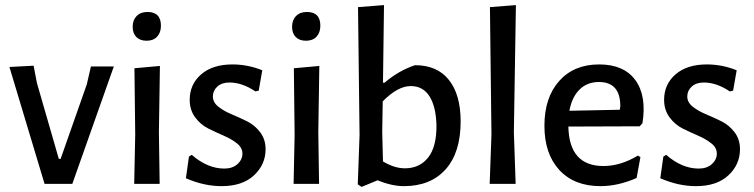

<svg xmlns="http://www.w3.org/2000/svg" viewBox="-20 -722 2962 754"><path d="M112 -464 125 -396 211 -98H218L321 -391L337 -461H427L264 0H155L17 -459Z M559 -675Q612 -675 612 -621Q612 -594 597 -578Q582 -562 556 -562Q530 -562 515.5 -576.5Q501 -591 501 -617Q501 -643 516.5 -659Q532 -675 559 -675ZM507 0 511 -193 508 -454 608 -463 604 -202 607 0Z M893 -469Q953 -469 1010 -446L996 -366L983 -363Q931 -398 881 -398Q851 -398 833.5 -382Q816 -366 816 -343Q816 -320 837.5 -303Q859 -286 889 -273.5Q919 -261 949.5 -246Q980 -231 1001.5 -203Q1023 -175 1023 -136Q1023 -76 977.5 -33.5Q932 9 850 9Q781 9 710 -22L722 -107L733 -114Q795 -60 861 -60Q893 -60 912.5 -77.5Q932 -95 932 -119Q932 -142 910.5 -159Q889 -176 859 -189Q829 -202 798.5 -217Q768 -232 746.5 -261Q725 -290 725 -330Q725 -391 770 -430Q815 -469 893 -469Z M1185 -675Q1238 -675 1238 -621Q1238 -594 1223 -578Q1208 -562 1182 -562Q1156 -562 1141.5 -576.5Q1127 -591 1127 -617Q1127 -643 1142.5 -659Q1158 -675 1185 -675ZM1133 0 1137 -193 1134 -454 1234 -463 1230 -202 1233 0Z M1610 -466Q1697 -466 1743 -408Q1789 -350 1789 -245Q1789 -123 1730 -57Q1671 9 1566 9Q1519 9 1463 -14L1400 12L1385 2L1392 -192L1386 -694L1488 -702L1484 -397H1490Q1546 -445 1610 -466ZM1481 -204 1484 -88Q1529 -61 1570 -61Q1628 -61 1661.5 -103.5Q1695 -146 1694 -231Q1692 -304 1666.5 -344Q1641 -384 1593 -384Q1542 -384 1483 -324Z M2006 -702 1998 -203 2005 0H1903L1910 -194L1904 -694Z M2338 9Q2235 9 2176.5 -54.5Q2118 -118 2118 -228Q2118 -339 2176 -404Q2234 -469 2333 -469Q2430 -469 2475 -407.5Q2520 -346 2503 -238L2492 -226L2212 -225Q2215 -70 2350 -70Q2417 -70 2485 -111L2495 -105L2480 -23Q2407 9 2338 9ZM2332 -400Q2286 -400 2256 -370.5Q2226 -341 2216 -287L2414 -291L2416 -305Q2416 -400 2332 -400Z M2756 -469Q2816 -469 2873 -446L2859 -366L2846 -363Q2794 -398 2744 -398Q2714 -398 2696.5 -382Q2679 -366 2679 -343Q2679 -320 2700.5 -303Q2722 -286 2752 -273.5Q2782 -261 2812.5 -246Q2843 -231 2864.5 -203Q2886 -175 2886 -136Q2886 -76 2840.5 -33.5Q2795 9 2713 9Q2644 9 2573 -22L2585 -107L2596 -114Q2658 -60 2724 -60Q2756 -60 2775.5 -77.5Q2795 -95 2795 -119Q2795 -142 2773.5 -159Q2752 -176 2722 -189Q2692 -202 2661.5 -217Q2631 -232 2609.5 -261Q2588 -290 2588 -330Q2588 -391 2633 -430Q2678 -469 2756 -469Z"/></svg>

Font: Alegreya Sans Medium
Style: Regular
Weight: 500
Designer: Juan Pablo del Peral
Foundry: Huerta Tipografica
Version: Version 2.007